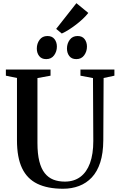

<svg xmlns="http://www.w3.org/2000/svg" viewBox="-20 -1181 752 1210"><path d="M377.5 8.5Q280 8.5 215.5 -22.8Q151 -54 119 -121.2Q87 -188.5 87 -296V-689.5L17 -704V-743H298.5V-704L216 -689V-280Q216 -211.5 227.8 -164.8Q239.5 -118 262 -89.8Q284.5 -61.5 316.2 -49Q348 -36.5 388.5 -36.5Q446 -36.5 486 -66Q526 -95.5 547 -152.5Q568 -209.5 568 -292.5L566 -689L487 -704V-743H701V-704L633 -689.5L631 -297Q630.5 -215.5 611.8 -157.5Q593 -99.5 558.8 -63Q524.5 -26.5 478.2 -9Q432 8.5 377.5 8.5ZM270.5 -808.5Q242 -808.5 227 -827.8Q212 -847 212 -875Q212 -906.5 229.5 -930.2Q247 -954 278.5 -954H279.5Q308.5 -954 323.5 -934.5Q338.5 -915 338.5 -887.5Q338.5 -856.5 321 -832.5Q303.5 -808.5 271.5 -808.5ZM460.5 -808.5Q431.5 -808.5 416.8 -827.8Q402 -847 402 -875Q402 -906.5 419.5 -930.2Q437 -954 468.5 -954H469.5Q498.5 -954 513.2 -934.5Q528 -915 528 -887.5Q528 -856.5 510.5 -832.5Q493 -808.5 461.5 -808.5ZM369 -970 334 -999 461.5 -1161 536.5 -1099.5Q523 -1082 503.2 -1063.2Q483.5 -1044.5 460.5 -1026.8Q437.5 -1009 414.2 -994.2Q391 -979.5 370 -970Z"/></svg>

Font: Merriweather 72pt SemiBold
Style: Regular
Weight: 600
Version: Version 2.100